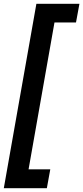

<svg xmlns="http://www.w3.org/2000/svg" viewBox="-29 -826 437 1008"><path d="M-9 162 162 -806H388L370 -708H257L121 63H235L217 162Z"/></svg>

Font: DM Sans 28pt SemiBold
Style: Italic
Weight: 600
Italic angle: -10°
Version: Version 4.004;gftools[0.9.30]